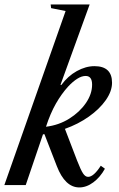

<svg xmlns="http://www.w3.org/2000/svg" viewBox="-54 -831 536 862"><path d="M302 10.5Q238 10.5 201 -85.5L145.5 -228.5L139 -228L61.5 0H-34.5L240.5 -781.5L175.5 -794.5L173.5 -811H348.5L217.5 -450L221.5 -449.5Q250.5 -489.5 290.8 -511.8Q331 -534 370 -534Q449 -534 449 -459.5Q449 -421.5 421 -381.5Q393 -341.5 345 -307.5Q297 -273.5 237.5 -252.5L292 -110.5Q308.5 -68 318.8 -52.5Q329 -37 341.5 -37Q366.5 -37 398.5 -87L417 -73.5Q396 -35.5 365.2 -12.5Q334.5 10.5 302 10.5ZM152.5 -262Q210 -269 256.8 -298.2Q303.5 -327.5 331.5 -368.2Q359.5 -409 359.5 -451Q359.5 -490 330.5 -490Q312.5 -490 292.5 -477.2Q272.5 -464.5 251.5 -442Q222 -409.5 197 -365.8Q172 -322 152.5 -262Z"/></svg>

Font: Libre Caslon Condensed Medium Italic
Style: Regular
Weight: 500
Italic angle: -22.583°
Designer: Pablo Impallari, Rodrigo Fuenzalida, Katja Schimmel, Ertekin Erdin
Foundry: Pablo Impallari, Rodrigo Fuenzalida
Version: Version 2.000; ttfautohint (v1.8.4.7-5d5b);gftools[0.9.33]